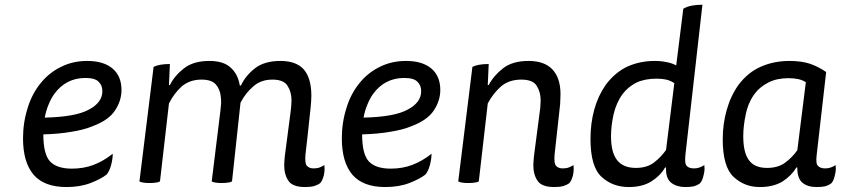

<svg xmlns="http://www.w3.org/2000/svg" viewBox="-20 -754 3479 794"><path d="M482.4 -381.8Q482.4 -439.5 445.3 -470.7Q408.2 -502 340.8 -502Q282.2 -502 234.4 -478.5Q185.5 -455.1 151.4 -414.1Q113.3 -369.1 94.7 -308.6Q75.2 -248 75.2 -181.6Q75.2 -83 119.1 -31.2Q163.1 19.5 254.9 19.5Q311.5 19.5 354.5 2.9Q397.5 -13.7 420.9 -32.2Q432.6 -45.9 439.5 -71.3Q446.3 -97.7 446.3 -118.2Q408.2 -87.9 367.2 -72.3Q326.2 -56.6 277.3 -56.6Q214.8 -56.6 186.5 -86.9Q159.2 -117.2 159.2 -198.2Q225.6 -200.2 275.4 -209Q325.2 -216.8 361.3 -231.4Q429.7 -256.8 456.1 -297.9Q482.4 -337.9 482.4 -381.8ZM165 -267.6Q170.9 -298.8 181.6 -323.2Q191.4 -347.7 205.1 -366.2Q228.5 -398.4 260.7 -415Q293 -431.6 333 -431.6Q373 -431.6 387.7 -416Q403.3 -401.4 403.3 -377Q403.3 -330.1 347.7 -300.8Q293 -270.5 165 -267.6Z M974.6 -329.1Q995.1 -369.1 1027.3 -396.5Q1058.6 -424.8 1106.4 -424.8Q1153.3 -424.8 1168.9 -399.4Q1185.5 -374 1185.5 -338.9Q1185.5 -328.1 1184.6 -319.3Q1183.6 -309.6 1182.6 -297.9Q1174.8 -235.4 1158.2 -111.3Q1157.2 -100.6 1156.2 -89.8Q1155.3 -80.1 1155.3 -71.3Q1155.3 -30.3 1173.8 -4.9Q1191.4 19.5 1242.2 19.5Q1263.7 19.5 1278.3 15.6Q1292 11.7 1303.7 3.9Q1313.5 -6.8 1319.3 -29.3Q1322.3 -43.9 1322.3 -56.6Q1322.3 -64.5 1321.3 -71.3Q1311.5 -65.4 1301.8 -61.5Q1292 -57.6 1276.4 -57.6Q1258.8 -57.6 1249 -68.4Q1240.2 -78.1 1243.2 -114.3Q1251 -179.7 1264.6 -309.6Q1265.6 -321.3 1266.6 -333Q1267.6 -345.7 1267.6 -358.4Q1267.6 -430.7 1236.3 -466.8Q1205.1 -502 1139.6 -502Q1072.3 -502 1033.2 -470.7Q994.1 -439.5 976.6 -400.4Q974.6 -400.4 971.7 -400.4Q963.9 -448.2 933.6 -474.6Q904.3 -502 845.7 -502Q780.3 -502 741.2 -471.7Q702.1 -441.4 682.6 -402.3Q681.6 -402.3 678.7 -402.3Q679.7 -423.8 682.6 -489.3Q661.1 -489.3 643.6 -486.3Q627 -483.4 615.2 -477.5Q595.7 -320.3 556.6 -3.9Q562.5 0 572.3 1Q582 2.9 598.6 2.9Q615.2 2.9 625 1Q635.7 0 641.6 -3.9Q654.3 -111.3 678.7 -326.2Q699.2 -367.2 731.4 -396.5Q764.6 -424.8 813.5 -424.8Q854.5 -424.8 872.1 -405.3Q888.7 -386.7 892.6 -358.4Q894.5 -343.8 894.5 -328.1Q893.6 -312.5 891.6 -296.9Q879.9 -199.2 855.5 -3.9Q861.3 0 871.1 1Q881.8 2.9 896.5 2.9Q913.1 2.9 922.9 1Q933.6 0 939.5 -3.9Q951.2 -112.3 974.6 -329.1Z M1800.8 -381.8Q1800.8 -439.5 1763.7 -470.7Q1726.6 -502 1659.2 -502Q1600.6 -502 1552.7 -478.5Q1503.9 -455.1 1469.7 -414.1Q1431.6 -369.1 1413.1 -308.6Q1393.6 -248 1393.6 -181.6Q1393.6 -83 1437.5 -31.2Q1481.4 19.5 1573.2 19.5Q1629.9 19.5 1672.9 2.9Q1715.8 -13.7 1739.3 -32.2Q1751 -45.9 1757.8 -71.3Q1764.6 -97.7 1764.6 -118.2Q1726.6 -87.9 1685.5 -72.3Q1644.5 -56.6 1595.7 -56.6Q1533.2 -56.6 1504.9 -86.9Q1477.5 -117.2 1477.5 -198.2Q1543.9 -200.2 1593.8 -209Q1643.6 -216.8 1679.7 -231.4Q1748 -256.8 1774.4 -297.9Q1800.8 -337.9 1800.8 -381.8ZM1483.4 -267.6Q1489.3 -298.8 1500 -323.2Q1509.8 -347.7 1523.4 -366.2Q1546.9 -398.4 1579.1 -415Q1611.3 -431.6 1651.4 -431.6Q1691.4 -431.6 1706.1 -416Q1721.7 -401.4 1721.7 -377Q1721.7 -330.1 1666 -300.8Q1611.3 -270.5 1483.4 -267.6Z M1875 -3.9Q1880.9 0 1890.6 1Q1900.4 2.9 1917 2.9Q1933.6 2.9 1943.4 1Q1954.1 0 1960 -3.9Q1972.7 -111.3 1997.1 -326.2Q2019.5 -368.2 2051.8 -396.5Q2085 -424.8 2135.7 -424.8Q2183.6 -424.8 2199.2 -399.4Q2215.8 -374 2215.8 -338.9Q2215.8 -328.1 2214.8 -319.3Q2214.8 -309.6 2212.9 -297.9Q2205.1 -235.4 2188.5 -111.3Q2187.5 -100.6 2186.5 -89.8Q2185.5 -80.1 2185.5 -71.3Q2185.5 -30.3 2204.1 -4.9Q2221.7 19.5 2272.5 19.5Q2293.9 19.5 2308.6 15.6Q2322.3 11.7 2334 3.9Q2343.8 -6.8 2349.6 -29.3Q2352.5 -43.9 2352.5 -56.6Q2352.5 -64.5 2351.6 -71.3Q2341.8 -65.4 2332 -61.5Q2322.3 -57.6 2306.6 -57.6Q2289.1 -57.6 2279.3 -68.4Q2270.5 -78.1 2273.4 -114.3Q2281.2 -179.7 2294.9 -309.6Q2296.9 -322.3 2296.9 -335.9Q2297.9 -349.6 2297.9 -364.3Q2297.9 -431.6 2264.6 -466.8Q2231.4 -502 2166 -502Q2099.6 -502 2060.5 -471.7Q2021.5 -441.4 2001 -402.3Q2000 -402.3 1997.1 -402.3Q1998 -423.8 2001 -489.3Q1979.5 -489.3 1961.9 -486.3Q1945.3 -483.4 1933.6 -477.5Q1914.1 -320.3 1875 -3.9Z M2734.4 -133.8Q2712.9 -103.5 2684.6 -82Q2655.3 -59.6 2609.4 -59.6Q2556.6 -59.6 2531.2 -92.8Q2506.8 -125 2506.8 -190.4Q2506.8 -233.4 2517.6 -282.2Q2529.3 -331.1 2555.7 -366.2Q2577.1 -394.5 2611.3 -412.1Q2646.5 -428.7 2695.3 -428.7Q2717.8 -428.7 2735.4 -424.8Q2752 -420.9 2768.6 -410.2Q2756.8 -318.4 2734.4 -133.8ZM2884.8 -734.4Q2859.4 -734.4 2839.8 -730.5Q2820.3 -726.6 2805.7 -717.8Q2795.9 -639.6 2776.4 -483.4Q2758.8 -493.2 2736.3 -497.1Q2714.8 -502 2687.5 -502Q2626 -502 2574.2 -478.5Q2522.5 -454.1 2484.4 -402.3Q2453.1 -357.4 2437.5 -300.8Q2421.9 -244.1 2421.9 -179.7Q2421.9 -64.5 2467.8 -22.5Q2513.7 19.5 2580.1 19.5Q2636.7 19.5 2673.8 -3.9Q2710.9 -27.3 2730.5 -61.5Q2732.4 -61.5 2734.4 -61.5Q2732.4 -16.6 2755.9 2Q2779.3 19.5 2813.5 19.5Q2835 19.5 2848.6 16.6Q2863.3 12.7 2875 3.9Q2884.8 -6.8 2889.6 -29.3Q2893.6 -43.9 2893.6 -56.6Q2893.6 -64.5 2892.6 -71.3Q2883.8 -65.4 2873 -61.5Q2863.3 -57.6 2849.6 -57.6Q2830.1 -57.6 2820.3 -67.4Q2810.5 -76.2 2814.5 -114.3Q2837.9 -320.3 2884.8 -734.4Z M3396.5 -456.1Q3366.2 -477.5 3330.1 -490.2Q3293.9 -502 3245.1 -502Q3180.7 -502 3127 -478.5Q3073.2 -455.1 3034.2 -403.3Q3002 -358.4 2985.4 -299.8Q2968.8 -242.2 2968.8 -177.7Q2968.8 -64.5 3013.7 -22.5Q3058.6 19.5 3122.1 19.5Q3178.7 19.5 3216.8 -3.9Q3253.9 -28.3 3273.4 -61.5Q3274.4 -61.5 3277.3 -61.5Q3276.4 -16.6 3298.8 2Q3320.3 19.5 3356.4 19.5Q3377.9 19.5 3391.6 16.6Q3406.2 12.7 3418 3.9Q3427.7 -6.8 3432.6 -29.3Q3436.5 -43.9 3436.5 -56.6Q3436.5 -64.5 3435.5 -71.3Q3426.8 -65.4 3416 -61.5Q3406.2 -57.6 3392.6 -57.6Q3373 -57.6 3363.3 -67.4Q3352.5 -76.2 3357.4 -114.3Q3370.1 -227.5 3396.5 -456.1ZM3277.3 -132.8Q3255.9 -102.5 3226.6 -81.1Q3197.3 -59.6 3152.3 -59.6Q3099.6 -59.6 3077.1 -91.8Q3053.7 -123 3053.7 -190.4Q3053.7 -234.4 3064.5 -283.2Q3075.2 -333 3102.5 -368.2Q3123 -395.5 3158.2 -413.1Q3192.4 -430.7 3241.2 -430.7Q3263.7 -430.7 3281.2 -426.8Q3298.8 -422.9 3312.5 -414.1Q3300.8 -320.3 3277.3 -132.8Z"/></svg>

Font: cl
Style: Italic
Weight: 400
Designer: Mitja Miklavcic
Version: Version 7.504; 2011; Build 1022